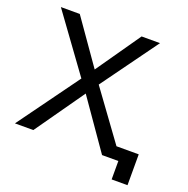

<svg xmlns="http://www.w3.org/2000/svg" viewBox="-141 -834 1052 1077"><g transform="rotate(20 385.0 -295.5)"><path d="M286.1 -363.8 41 -701.2H153.8L338.9 -437L522.9 -701.2H632.8L389.2 -365.2L601.1 -74.2H733.9V109.9H639.2V0H542L337.9 -293L131.8 0H22Z"/></g></svg>

Font: LT Superior Med
Style: Regular
Weight: 500
Designer: Daniel Lyons
Foundry: LyonsType
Version: Version 1.000